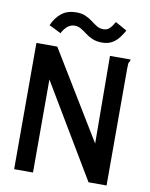

<svg xmlns="http://www.w3.org/2000/svg" viewBox="-89 -868 727 933"><g transform="rotate(10 275.0 -401.5)"><path d="M46 -623H149L412 -191L409 -623H510V-615Q504 -609 503 -601.5Q502 -594 502 -578V0H413L139 -459V0H46ZM409 -790 466 -758Q443 -716 418.5 -698Q394 -680 360 -680Q332 -680 312 -688.5Q292 -697 276.5 -709Q261 -721 246.5 -729.5Q232 -738 215 -738Q178 -738 153 -690L94 -719Q111 -758 139.5 -780.5Q168 -803 212 -803Q239 -803 258 -794.5Q277 -786 292 -774.5Q307 -763 321.5 -754Q336 -745 355 -745Q372 -745 384 -756Q396 -767 409 -790Z"/></g></svg>

Font: Inconsolata SemiExpanded SemiBold
Style: Regular
Weight: 600
Width: 6
Monospace: yes
Designer: Raph Levien, Cyreal, Brenton Simpson
Foundry: Raph Levien, Cyreal, Google
Version: Version 3.001; ttfautohint (v1.8.2.53-6de2)